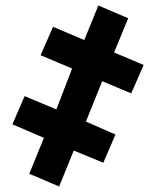

<svg xmlns="http://www.w3.org/2000/svg" viewBox="-20 -664 562 695"><path d="M336 -644 444 -598 393 -474 500 -429 455 -326 350 -370 291 -224 398 -177 354 -75 247 -119 194 11 86 -35 139 -165 25 -214 69 -316 184 -268 241 -416 127 -464 172 -567 285 -519Z"/></svg>

Font: Noto Sans ExtraCondensed ExtraBold
Style: Regular
Weight: 800
Width: 2
Designer: Monotype Design Team
Foundry: Monotype Imaging Inc.
Version: Version 2.013; ttfautohint (v1.8.4.7-5d5b)